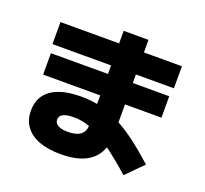

<svg xmlns="http://www.w3.org/2000/svg" viewBox="-136 -930 1211 1136"><g transform="rotate(20 469.0 -361.5)"><path d="M101.6 -137.7Q101.6 -224.6 166.5 -270.5Q231.4 -316.4 354.5 -316.4Q407.7 -316.4 456.1 -307.1V-361.3H96.7V-496.1H456.1V-549.8H86.9V-688.5H456.1V-767.6H612.3V-688.5H851.6V-549.8H612.3V-496.1H841.8V-361.3H612.3V-248.5Q665 -219.7 723.1 -175.8Q781.2 -131.8 850.6 -69.3L747.1 35.2Q661.6 -40 598.6 -86.4Q575.7 -20.5 514.4 12.7Q453.1 45.9 354.5 45.9Q273.9 45.9 217.3 24.4Q160.6 2.9 131.1 -38.1Q101.6 -79.1 101.6 -137.7ZM349.6 -92.8Q451.2 -92.8 455.6 -168.5Q406.2 -186.5 354.5 -186.5Q265.6 -186.5 265.6 -139.6Q265.6 -117.7 287.4 -105.2Q309.1 -92.8 349.6 -92.8Z"/></g></svg>

Font: Pretendard JP Black
Style: Regular
Weight: 900
Designer: Base glyphs from Inter by Rasmus Andersson; Hangeul glyphs from Noto Sans CJK(Source Han Sans) by Jang Soo-young and Kan
Foundry: Kil Hyung-jin
Version: Version 1.309